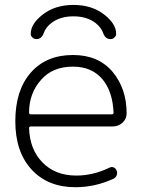

<svg xmlns="http://www.w3.org/2000/svg" viewBox="-20 -782 585 790"><path d="M107.4 -261.7Q99.6 -261.7 99.6 -254.9Q102.5 -168 153.3 -115.2Q206.1 -59.6 293.9 -59.6Q362.3 -59.6 429.7 -91.8Q438.5 -96.7 447.3 -93.3Q456.1 -89.8 460 -80.1Q463.9 -70.3 460 -60.5Q456.1 -50.8 447.3 -46.9Q372.1 -11.7 290 -11.7Q176.8 -11.7 109.9 -84.5Q43 -157.2 43 -283.2Q43 -410.2 106.4 -482.9Q169.9 -555.7 280.3 -555.7Q384.8 -555.7 443.4 -486.3Q501 -417 501 -315.4Q501 -293.9 485.4 -278.3Q467.8 -261.7 443.4 -261.7ZM99.6 -318.4Q99.6 -311.5 107.4 -311.5H439.5Q447.3 -311.5 447.3 -318.4Q443.4 -405.3 402.3 -455.1Q358.4 -507.8 280.3 -507.8Q197.3 -507.8 150.4 -455.1Q99.6 -399.4 99.6 -318.4ZM160.2 -646.5Q151.4 -621.1 129.9 -621.1Q119.1 -621.1 112.3 -628.9Q106.4 -634.8 106.4 -642.6Q106.4 -683.6 155.3 -721.7Q206.1 -761.7 282.2 -761.7Q358.4 -761.7 409.2 -721.7Q458 -683.6 458 -642.6Q458 -634.8 452.1 -628.9Q445.3 -621.1 434.6 -621.1Q413.1 -621.1 404.3 -646.5Q396.5 -668.9 373 -687.5Q336.9 -714.8 282.2 -714.8Q227.5 -714.8 191.4 -687.5Q168 -668.9 160.2 -646.5Z"/></svg>

Font: Gen Jyuu Gothic P Light
Style: Regular
Weight: 200
Designer: [Source Han Sans]
Ryoko NISHIZUKA  (kana & ideographs); Paul D. Hunt (Latin, Greek & Cyrillic); Wenlong ZHANG  (bopomofo
Version: Version 1.002.20150607